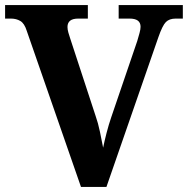

<svg xmlns="http://www.w3.org/2000/svg" viewBox="-20 -734 738 754"><path d="M85 -613Q76 -642 60 -651.5Q44 -661 23 -661H0V-714H325V-661H287Q245 -661 245 -628Q245 -618 248.5 -606Q252 -594 256 -582L356 -277Q365 -252 372.5 -216.5Q380 -181 385 -154Q390 -179 398.5 -212Q407 -245 417 -274L519 -573Q524 -590 528 -604.5Q532 -619 532 -629Q532 -661 489 -661H446V-714H698V-661H670Q645 -661 631.5 -647.5Q618 -634 602 -588L398 0H298Z"/></svg>

Font: Noto Serif Myanmar
Style: Bold
Weight: 700
Designer: Ben Mitchell and the Monotype Design Team
Foundry: Monotype Imaging Inc.
Version: Version 2.106; ttfautohint (v1.8.4.7-5d5b)